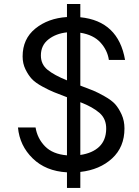

<svg xmlns="http://www.w3.org/2000/svg" viewBox="-20 -843 687 949"><path d="M377 -419.9Q419.9 -403.8 440.4 -395.5Q460.9 -387.2 496.6 -367.2Q532.2 -347.2 549.6 -327.6Q566.9 -308.1 581.1 -277.1Q595.2 -246.1 595.2 -208Q595.2 -116.2 534.2 -60.1Q473.1 -3.9 377 6.8V85.9H311V8.8Q206.1 2.9 141.6 -60.1Q77.1 -123 68.8 -212.9H155.8Q164.6 -158.7 202.4 -119.9Q240.2 -81.1 311 -75.2V-362.8H310.1Q268.1 -378.9 246.6 -387.5Q225.1 -396 189.9 -415Q154.8 -434.1 137.5 -452.6Q120.1 -471.2 106 -500Q91.8 -528.8 91.8 -564Q91.8 -650.9 154.8 -701.9Q217.8 -752.9 311 -758.8V-823.2H377V-757.8Q564.9 -738.8 598.1 -546.9H518.1Q511.2 -594.7 476.6 -632.8Q441.9 -670.9 377 -681.2ZM182.1 -568.8Q182.1 -524.9 215.1 -498Q248 -471.2 311 -445.8V-683.1Q255.9 -677.2 219 -647.9Q182.1 -618.7 182.1 -568.8ZM504.9 -205.1Q505.9 -254.9 472.4 -284.4Q439 -314 377 -337.9V-77.1Q437 -85.9 470.5 -117.9Q503.9 -149.9 504.9 -205.1Z"/></svg>

Font: ø
Style: ø
Weight: 400
Designer: Samuel Oakes
Foundry: Samuel Oakes
Version: Version 1.000;PS 001.000;hotconv 1.0.88;makeotf.lib2.5.64775